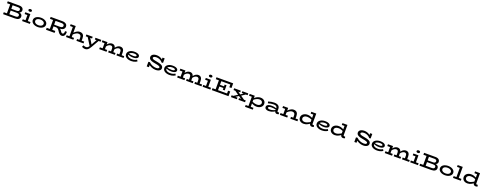

<svg xmlns="http://www.w3.org/2000/svg" viewBox="578 -5050 24245 9629"><g transform="rotate(20 12701.0 -235.5)"><path d="M50 0V-103H670Q738 -103 777.5 -127Q817 -151 817 -201Q817 -235 799 -256.5Q781 -278 747.5 -288.5Q714 -299 669 -299H302V-392H636Q693 -392 729 -416Q765 -440 765 -489Q765 -522 749.5 -542.5Q734 -563 707.5 -573Q681 -583 648 -583H50V-686H662Q739 -686 791 -663Q843 -640 869 -599Q895 -558 895 -505Q895 -464 877.5 -431.5Q860 -399 828.5 -377Q797 -355 755 -343.5Q713 -332 665 -332V-370Q723 -370 774 -361Q825 -352 864 -331Q903 -310 925.5 -275Q948 -240 948 -189Q948 -101 879.5 -50.5Q811 0 680 0ZM217 -57V-627H346V-57Z M1212 -30V-471H1335V-30ZM1064 0V-97H1479V0ZM1064 -374V-471H1303V-374ZM1263 -572Q1223 -572 1197.5 -591Q1172 -610 1172 -639Q1172 -670 1197.5 -689.5Q1223 -709 1263 -709Q1305 -709 1330 -689.5Q1355 -670 1355 -639Q1355 -610 1330 -591Q1305 -572 1263 -572Z M1904 14Q1833 14 1769.5 -3Q1706 -20 1656.5 -52.5Q1607 -85 1578.5 -131Q1550 -177 1550 -235Q1550 -294 1578.5 -340Q1607 -386 1656.5 -418Q1706 -450 1769.5 -466.5Q1833 -483 1904 -483Q1974 -483 2037.5 -466.5Q2101 -450 2150.5 -418Q2200 -386 2229 -340Q2258 -294 2258 -235Q2258 -177 2230 -131Q2202 -85 2153 -52.5Q2104 -20 2040 -3Q1976 14 1904 14ZM1904 -83Q1967 -83 2018 -101Q2069 -119 2099.5 -153Q2130 -187 2130 -235Q2130 -284 2099.5 -317.5Q2069 -351 2018 -368.5Q1967 -386 1904 -386Q1842 -386 1790.5 -368.5Q1739 -351 1709 -317.5Q1679 -284 1679 -235Q1679 -187 1709 -153Q1739 -119 1790.5 -101Q1842 -83 1904 -83Z M2593 -289V-379H2963Q3003 -379 3034 -391Q3065 -403 3083 -426.5Q3101 -450 3101 -483Q3101 -515 3083.5 -537.5Q3066 -560 3035 -571.5Q3004 -583 2963 -583H2340V-686H2961Q3044 -686 3104.5 -662.5Q3165 -639 3197.5 -594.5Q3230 -550 3230 -488Q3230 -427 3198 -382Q3166 -337 3107.5 -313Q3049 -289 2967 -289ZM2340 0V-104L2799 -103V0ZM2507 -57V-627H2637V-57ZM3181 14Q3138 14 3105 -0.5Q3072 -15 3045 -40Q3018 -65 2994.5 -97Q2971 -129 2949 -165Q2924 -206 2897.5 -233.5Q2871 -261 2839.5 -275Q2808 -289 2765 -289H2659L2669 -315H2852Q2890 -315 2920 -310Q2950 -305 2974 -293Q2998 -281 3019 -260.5Q3040 -240 3061 -209Q3081 -177 3098 -153.5Q3115 -130 3134 -117.5Q3153 -105 3179 -105Q3205 -105 3224 -121Q3243 -137 3253 -166.5Q3263 -196 3263 -233V-262H3361V-231Q3361 -182 3351 -137.5Q3341 -93 3319 -59.5Q3297 -26 3263 -6Q3229 14 3181 14Z M4086 0V-220Q4086 -251 4078.5 -279Q4071 -307 4054.5 -328Q4038 -349 4010 -361.5Q3982 -374 3941 -374Q3897 -374 3854.5 -357Q3812 -340 3772 -312.5Q3732 -285 3697 -251Q3662 -217 3633 -182V-280Q3669 -320 3707.5 -356.5Q3746 -393 3788.5 -421.5Q3831 -450 3877.5 -466.5Q3924 -483 3976 -483Q4040 -483 4084.5 -464Q4129 -445 4156.5 -409.5Q4184 -374 4196.5 -326Q4209 -278 4209 -222V0ZM3408 0V-97H3801V0ZM3964 0V-97H4344V0ZM3679 -686V0H3557V-589H3408V-686Z M4512 238Q4475 238 4445.5 231.5Q4416 225 4388.5 213Q4361 201 4329 186L4374 91Q4406 106 4439.5 118Q4473 130 4513 130Q4550 130 4579.5 117Q4609 104 4634.5 77Q4660 50 4684 8L4944 -454H5058L4780 31Q4742 97 4702 143Q4662 189 4616 213.5Q4570 238 4512 238ZM4702 61 4389 -438H4528L4781 -18ZM4326 -374V-471H4662V-378H4487L4480 -374ZM4809 -378V-471H5120V-374H4974L4964 -378Z M5181 -374V-471H5414V-374ZM5329 -30V-471H5452V-30ZM5181 0V-97H5571V0ZM5776 -30V-239Q5776 -280 5764 -310Q5752 -340 5727.5 -357Q5703 -374 5665 -374Q5619 -374 5573.5 -350Q5528 -326 5486.5 -283Q5445 -240 5408 -184V-280Q5440 -337 5484 -383Q5528 -429 5581.5 -456Q5635 -483 5695 -483Q5749 -483 5787 -465Q5825 -447 5849.5 -413.5Q5874 -380 5885.5 -335.5Q5897 -291 5897 -237V-30ZM5657 0V-97H6016V0ZM6220 -30V-239Q6220 -270 6213.5 -294.5Q6207 -319 6193.5 -336.5Q6180 -354 6159 -364Q6138 -374 6109 -374Q6063 -374 6017.5 -350Q5972 -326 5930.5 -283Q5889 -240 5853 -184V-280Q5885 -337 5928.5 -383Q5972 -429 6025.5 -456Q6079 -483 6140 -483Q6193 -483 6231.5 -465Q6270 -447 6295 -413.5Q6320 -380 6331.5 -335.5Q6343 -291 6343 -237V-30ZM6101 0V-97H6479V0Z M6890 14Q6819 14 6754 -1Q6689 -16 6638.5 -46.5Q6588 -77 6559 -122Q6530 -167 6530 -228Q6530 -287 6558 -334Q6586 -381 6635 -414.5Q6684 -448 6749 -465.5Q6814 -483 6890 -483Q6978 -483 7042 -464Q7106 -445 7141.5 -409.5Q7177 -374 7177 -327Q7177 -276 7141.5 -244.5Q7106 -213 7047.5 -197.5Q6989 -182 6918 -182Q6837 -182 6762.5 -199Q6688 -216 6619 -244V-314Q6694 -285 6764.5 -274.5Q6835 -264 6900 -264Q6945 -264 6979.5 -270.5Q7014 -277 7034.5 -291Q7055 -305 7055 -327Q7055 -358 7012.5 -375Q6970 -392 6893 -392Q6846 -392 6801 -381.5Q6756 -371 6720 -350.5Q6684 -330 6662.5 -300.5Q6641 -271 6641 -232Q6641 -186 6674 -152.5Q6707 -119 6764 -101Q6821 -83 6892 -83Q6973 -82 7036 -102Q7099 -122 7150 -155L7196 -75Q7158 -49 7111 -29Q7064 -9 7008.5 2.5Q6953 14 6890 14Z M8190 13Q8130 13 8071.5 0Q8013 -13 7958.5 -37.5Q7904 -62 7854.5 -95Q7805 -128 7762 -168L7832 -161V0H7715V-246L7793 -256Q7832 -216 7878.5 -185Q7925 -154 7976.5 -132.5Q8028 -111 8081 -100Q8134 -89 8186 -89Q8231 -89 8263.5 -98.5Q8296 -108 8313.5 -126Q8331 -144 8331 -169Q8331 -190 8316 -206Q8301 -222 8267.5 -235.5Q8234 -249 8177.5 -262Q8121 -275 8036 -289Q7923 -308 7853 -337Q7783 -366 7750.5 -408Q7718 -450 7718 -507Q7718 -567 7753.5 -610Q7789 -653 7852 -676.5Q7915 -700 7998 -700Q8075 -700 8143 -679.5Q8211 -659 8268.5 -620.5Q8326 -582 8371 -524L8310 -523V-686H8425V-446L8351 -436Q8312 -488 8260 -523.5Q8208 -559 8145.5 -577.5Q8083 -596 8013 -596Q7966 -596 7930.5 -585.5Q7895 -575 7874.5 -556Q7854 -537 7854 -510Q7854 -490 7867.5 -474.5Q7881 -459 7911 -446.5Q7941 -434 7992.5 -422Q8044 -410 8121 -397Q8236 -377 8313 -349Q8390 -321 8428 -279Q8466 -237 8466 -175Q8466 -116 8431.5 -74Q8397 -32 8335 -9.5Q8273 13 8190 13Z M8933 14Q8862 14 8797 -1Q8732 -16 8681.5 -46.5Q8631 -77 8602 -122Q8573 -167 8573 -228Q8573 -287 8601 -334Q8629 -381 8678 -414.5Q8727 -448 8792 -465.5Q8857 -483 8933 -483Q9021 -483 9085 -464Q9149 -445 9184.5 -409.5Q9220 -374 9220 -327Q9220 -276 9184.5 -244.5Q9149 -213 9090.5 -197.5Q9032 -182 8961 -182Q8880 -182 8805.5 -199Q8731 -216 8662 -244V-314Q8737 -285 8807.5 -274.5Q8878 -264 8943 -264Q8988 -264 9022.5 -270.5Q9057 -277 9077.5 -291Q9098 -305 9098 -327Q9098 -358 9055.5 -375Q9013 -392 8936 -392Q8889 -392 8844 -381.5Q8799 -371 8763 -350.5Q8727 -330 8705.5 -300.5Q8684 -271 8684 -232Q8684 -186 8717 -152.5Q8750 -119 8807 -101Q8864 -83 8935 -83Q9016 -82 9079 -102Q9142 -122 9193 -155L9239 -75Q9201 -49 9154 -29Q9107 -9 9051.5 2.5Q8996 14 8933 14Z M9340 -374V-471H9573V-374ZM9488 -30V-471H9611V-30ZM9340 0V-97H9730V0ZM9935 -30V-239Q9935 -280 9923 -310Q9911 -340 9886.5 -357Q9862 -374 9824 -374Q9778 -374 9732.5 -350Q9687 -326 9645.5 -283Q9604 -240 9567 -184V-280Q9599 -337 9643 -383Q9687 -429 9740.5 -456Q9794 -483 9854 -483Q9908 -483 9946 -465Q9984 -447 10008.5 -413.5Q10033 -380 10044.5 -335.5Q10056 -291 10056 -237V-30ZM9816 0V-97H10175V0ZM10379 -30V-239Q10379 -270 10372.5 -294.5Q10366 -319 10352.5 -336.5Q10339 -354 10318 -364Q10297 -374 10268 -374Q10222 -374 10176.5 -350Q10131 -326 10089.5 -283Q10048 -240 10012 -184V-280Q10044 -337 10087.5 -383Q10131 -429 10184.5 -456Q10238 -483 10299 -483Q10352 -483 10390.5 -465Q10429 -447 10454 -413.5Q10479 -380 10490.5 -335.5Q10502 -291 10502 -237V-30ZM10260 0V-97H10638V0Z M10845 -30V-471H10968V-30ZM10697 0V-97H11112V0ZM10697 -374V-471H10936V-374ZM10896 -572Q10856 -572 10830.5 -591Q10805 -610 10805 -639Q10805 -670 10830.5 -689.5Q10856 -709 10896 -709Q10938 -709 10963 -689.5Q10988 -670 10988 -639Q10988 -610 10963 -591Q10938 -572 10896 -572Z M11190 0V-103H11966V-251H12081V0ZM11356 -57V-621H11484V-57ZM11407 -299V-388H11758V-299ZM11701 -207V-480H11802V-207ZM11966 -435V-583H11190V-686H12081V-435Z M12255 -68 12561 -266H12578L12776 -403H12909L12615 -206H12598L12392 -68ZM12212 1V-97H12342L12345 -87H12527V1ZM12611 1V-87H12826L12830 -97H12964V1ZM12212 -374V-471H12566V-383H12350L12346 -374ZM12742 -68 12546 -208H12540L12268 -402H12439L12629 -264H12635L12916 -68ZM12649 -383V-471H12964V-374H12833L12831 -383Z M13582 14Q13507 14 13445 -4.5Q13383 -23 13333.5 -50.5Q13284 -78 13247 -104V-188Q13286 -162 13337.5 -139Q13389 -116 13446 -102.5Q13503 -89 13560 -89Q13607 -88 13645 -99.5Q13683 -111 13710.5 -131.5Q13738 -152 13753 -180Q13768 -208 13768 -241Q13768 -284 13747 -315Q13726 -346 13687.5 -362.5Q13649 -379 13595 -379Q13541 -379 13480.5 -356Q13420 -333 13359.5 -291.5Q13299 -250 13245 -193V-281Q13295 -338 13355 -384Q13415 -430 13483 -456.5Q13551 -483 13625 -483Q13701 -483 13762.5 -454.5Q13824 -426 13860.5 -372.5Q13897 -319 13897 -245Q13897 -186 13872.5 -138.5Q13848 -91 13804.5 -57Q13761 -23 13704 -4.5Q13647 14 13582 14ZM13041 218V121H13456V218ZM13189 191V-471H13311V191ZM13041 -374V-471H13304V-374Z M14665 10Q14629 10 14600.5 -7Q14572 -24 14555 -55.5Q14538 -87 14538 -129V-252Q14538 -300 14515.5 -329.5Q14493 -359 14450.5 -373Q14408 -387 14348 -387Q14275 -387 14202.5 -373.5Q14130 -360 14057 -339L14037 -429Q14116 -454 14195 -468.5Q14274 -483 14355 -483Q14454 -483 14519 -456Q14584 -429 14616.5 -377.5Q14649 -326 14649 -253V-149Q14649 -118 14662 -105Q14675 -92 14693 -92Q14706 -92 14716.5 -96Q14727 -100 14735 -104L14763 -17Q14747 -7 14723 1.5Q14699 10 14665 10ZM14228 13Q14163 13 14114.5 -4Q14066 -21 14039 -54.5Q14012 -88 14012 -137Q14013 -189 14047 -223.5Q14081 -258 14139 -274.5Q14197 -291 14269 -291Q14360 -291 14432 -276Q14504 -261 14566 -239V-173Q14494 -193 14426 -200.5Q14358 -208 14289 -209Q14243 -209 14209.5 -201Q14176 -193 14158 -178.5Q14140 -164 14140 -141Q14140 -120 14155 -106.5Q14170 -93 14198.5 -87Q14227 -81 14265 -81Q14307 -81 14357 -90.5Q14407 -100 14460.5 -119.5Q14514 -139 14566 -166L14564 -96Q14517 -63 14462 -38.5Q14407 -14 14348 -0.5Q14289 13 14228 13Z M15501 0V-220Q15501 -250 15494 -277.5Q15487 -305 15470 -326Q15453 -347 15425 -359Q15397 -371 15356 -371Q15312 -371 15269.5 -355Q15227 -339 15187.5 -311.5Q15148 -284 15113 -250.5Q15078 -217 15049 -182V-280Q15084 -320 15122.5 -356.5Q15161 -393 15203 -421.5Q15245 -450 15291.5 -466.5Q15338 -483 15390 -483Q15453 -483 15498 -464Q15543 -445 15570.5 -409.5Q15598 -374 15611 -326Q15624 -278 15624 -222V0ZM14822 0V-97H15215V0ZM14970 0V-471H15093V0ZM14822 -374V-471H15065V-374ZM15380 0V-97H15759V0Z M16088 14Q16011 14 15947.5 -14.5Q15884 -43 15847 -96.5Q15810 -150 15810 -224Q15810 -283 15834.5 -330.5Q15859 -378 15902.5 -412Q15946 -446 16002.5 -464.5Q16059 -483 16124 -483Q16200 -483 16262 -464.5Q16324 -446 16373.5 -419Q16423 -392 16459 -366V-281Q16421 -308 16369.5 -330.5Q16318 -353 16260.5 -367Q16203 -381 16146 -380Q16100 -380 16062 -369Q16024 -358 15996.5 -338Q15969 -318 15954 -290Q15939 -262 15939 -228Q15939 -186 15960 -154.5Q15981 -123 16020.5 -106Q16060 -89 16114 -89Q16169 -90 16228 -110Q16287 -130 16346.5 -163.5Q16406 -197 16462 -238V-150Q16424 -120 16382.5 -91Q16341 -62 16295.5 -38Q16250 -14 16198.5 0Q16147 14 16088 14ZM16530 11Q16472 11 16433 -26Q16394 -63 16394 -135V-686H16516V-151Q16516 -118 16529 -104.5Q16542 -91 16560 -91Q16573 -91 16584 -95Q16595 -99 16603 -104L16631 -16Q16614 -6 16589 2.5Q16564 11 16530 11ZM16251 -589V-686H16499V-589Z M17067 14Q16996 14 16931 -1Q16866 -16 16815.5 -46.5Q16765 -77 16736 -122Q16707 -167 16707 -228Q16707 -287 16735 -334Q16763 -381 16812 -414.5Q16861 -448 16926 -465.5Q16991 -483 17067 -483Q17155 -483 17219 -464Q17283 -445 17318.5 -409.5Q17354 -374 17354 -327Q17354 -276 17318.5 -244.5Q17283 -213 17224.5 -197.5Q17166 -182 17095 -182Q17014 -182 16939.5 -199Q16865 -216 16796 -244V-314Q16871 -285 16941.5 -274.5Q17012 -264 17077 -264Q17122 -264 17156.5 -270.5Q17191 -277 17211.5 -291Q17232 -305 17232 -327Q17232 -358 17189.5 -375Q17147 -392 17070 -392Q17023 -392 16978 -381.5Q16933 -371 16897 -350.5Q16861 -330 16839.5 -300.5Q16818 -271 16818 -232Q16818 -186 16851 -152.5Q16884 -119 16941 -101Q16998 -83 17069 -83Q17150 -82 17213 -102Q17276 -122 17327 -155L17373 -75Q17335 -49 17288 -29Q17241 -9 17185.5 2.5Q17130 14 17067 14Z M17751 14Q17674 14 17610.5 -14.5Q17547 -43 17510 -96.5Q17473 -150 17473 -224Q17473 -283 17497.5 -330.5Q17522 -378 17565.5 -412Q17609 -446 17665.5 -464.5Q17722 -483 17787 -483Q17863 -483 17925 -464.5Q17987 -446 18036.5 -419Q18086 -392 18122 -366V-281Q18084 -308 18032.5 -330.5Q17981 -353 17923.5 -367Q17866 -381 17809 -380Q17763 -380 17725 -369Q17687 -358 17659.5 -338Q17632 -318 17617 -290Q17602 -262 17602 -228Q17602 -186 17623 -154.5Q17644 -123 17683.5 -106Q17723 -89 17777 -89Q17832 -90 17891 -110Q17950 -130 18009.5 -163.5Q18069 -197 18125 -238V-150Q18087 -120 18045.5 -91Q18004 -62 17958.5 -38Q17913 -14 17861.5 0Q17810 14 17751 14ZM18193 11Q18135 11 18096 -26Q18057 -63 18057 -135V-686H18179V-151Q18179 -118 18192 -104.5Q18205 -91 18223 -91Q18236 -91 18247 -95Q18258 -99 18266 -104L18294 -16Q18277 -6 18252 2.5Q18227 11 18193 11ZM17914 -589V-686H18162V-589Z M19270 13Q19210 13 19151.5 0Q19093 -13 19038.5 -37.5Q18984 -62 18934.5 -95Q18885 -128 18842 -168L18912 -161V0H18795V-246L18873 -256Q18912 -216 18958.5 -185Q19005 -154 19056.5 -132.5Q19108 -111 19161 -100Q19214 -89 19266 -89Q19311 -89 19343.5 -98.5Q19376 -108 19393.5 -126Q19411 -144 19411 -169Q19411 -190 19396 -206Q19381 -222 19347.5 -235.5Q19314 -249 19257.5 -262Q19201 -275 19116 -289Q19003 -308 18933 -337Q18863 -366 18830.5 -408Q18798 -450 18798 -507Q18798 -567 18833.5 -610Q18869 -653 18932 -676.5Q18995 -700 19078 -700Q19155 -700 19223 -679.5Q19291 -659 19348.5 -620.5Q19406 -582 19451 -524L19390 -523V-686H19505V-446L19431 -436Q19392 -488 19340 -523.5Q19288 -559 19225.5 -577.5Q19163 -596 19093 -596Q19046 -596 19010.5 -585.5Q18975 -575 18954.5 -556Q18934 -537 18934 -510Q18934 -490 18947.5 -474.5Q18961 -459 18991 -446.5Q19021 -434 19072.5 -422Q19124 -410 19201 -397Q19316 -377 19393 -349Q19470 -321 19508 -279Q19546 -237 19546 -175Q19546 -116 19511.5 -74Q19477 -32 19415 -9.5Q19353 13 19270 13Z M20013 14Q19942 14 19877 -1Q19812 -16 19761.5 -46.5Q19711 -77 19682 -122Q19653 -167 19653 -228Q19653 -287 19681 -334Q19709 -381 19758 -414.5Q19807 -448 19872 -465.5Q19937 -483 20013 -483Q20101 -483 20165 -464Q20229 -445 20264.5 -409.5Q20300 -374 20300 -327Q20300 -276 20264.5 -244.5Q20229 -213 20170.5 -197.5Q20112 -182 20041 -182Q19960 -182 19885.5 -199Q19811 -216 19742 -244V-314Q19817 -285 19887.5 -274.5Q19958 -264 20023 -264Q20068 -264 20102.5 -270.5Q20137 -277 20157.5 -291Q20178 -305 20178 -327Q20178 -358 20135.5 -375Q20093 -392 20016 -392Q19969 -392 19924 -381.5Q19879 -371 19843 -350.5Q19807 -330 19785.5 -300.5Q19764 -271 19764 -232Q19764 -186 19797 -152.5Q19830 -119 19887 -101Q19944 -83 20015 -83Q20096 -82 20159 -102Q20222 -122 20273 -155L20319 -75Q20281 -49 20234 -29Q20187 -9 20131.5 2.5Q20076 14 20013 14Z M20420 -374V-471H20653V-374ZM20568 -30V-471H20691V-30ZM20420 0V-97H20810V0ZM21015 -30V-239Q21015 -280 21003 -310Q20991 -340 20966.5 -357Q20942 -374 20904 -374Q20858 -374 20812.5 -350Q20767 -326 20725.5 -283Q20684 -240 20647 -184V-280Q20679 -337 20723 -383Q20767 -429 20820.5 -456Q20874 -483 20934 -483Q20988 -483 21026 -465Q21064 -447 21088.5 -413.5Q21113 -380 21124.5 -335.5Q21136 -291 21136 -237V-30ZM20896 0V-97H21255V0ZM21459 -30V-239Q21459 -270 21452.5 -294.5Q21446 -319 21432.5 -336.5Q21419 -354 21398 -364Q21377 -374 21348 -374Q21302 -374 21256.5 -350Q21211 -326 21169.5 -283Q21128 -240 21092 -184V-280Q21124 -337 21167.5 -383Q21211 -429 21264.5 -456Q21318 -483 21379 -483Q21432 -483 21470.5 -465Q21509 -447 21534 -413.5Q21559 -380 21570.5 -335.5Q21582 -291 21582 -237V-30ZM21340 0V-97H21718V0Z M21925 -30V-471H22048V-30ZM21777 0V-97H22192V0ZM21777 -374V-471H22016V-374ZM21976 -572Q21936 -572 21910.5 -591Q21885 -610 21885 -639Q21885 -670 21910.5 -689.5Q21936 -709 21976 -709Q22018 -709 22043 -689.5Q22068 -670 22068 -639Q22068 -610 22043 -591Q22018 -572 21976 -572Z M22270 0V-103H22890Q22958 -103 22997.5 -127Q23037 -151 23037 -201Q23037 -235 23019 -256.5Q23001 -278 22967.5 -288.5Q22934 -299 22889 -299H22522V-392H22856Q22913 -392 22949 -416Q22985 -440 22985 -489Q22985 -522 22969.5 -542.5Q22954 -563 22927.5 -573Q22901 -583 22868 -583H22270V-686H22882Q22959 -686 23011 -663Q23063 -640 23089 -599Q23115 -558 23115 -505Q23115 -464 23097.5 -431.5Q23080 -399 23048.5 -377Q23017 -355 22975 -343.5Q22933 -332 22885 -332V-370Q22943 -370 22994 -361Q23045 -352 23084 -331Q23123 -310 23145.5 -275Q23168 -240 23168 -189Q23168 -101 23099.5 -50.5Q23031 0 22900 0ZM22437 -57V-627H22566V-57Z M23634 14Q23563 14 23499.5 -3Q23436 -20 23386.5 -52.5Q23337 -85 23308.5 -131Q23280 -177 23280 -235Q23280 -294 23308.5 -340Q23337 -386 23386.5 -418Q23436 -450 23499.5 -466.5Q23563 -483 23634 -483Q23704 -483 23767.5 -466.5Q23831 -450 23880.5 -418Q23930 -386 23959 -340Q23988 -294 23988 -235Q23988 -177 23960 -131Q23932 -85 23883 -52.5Q23834 -20 23770 -3Q23706 14 23634 14ZM23634 -83Q23697 -83 23748 -101Q23799 -119 23829.5 -153Q23860 -187 23860 -235Q23860 -284 23829.5 -317.5Q23799 -351 23748 -368.5Q23697 -386 23634 -386Q23572 -386 23520.5 -368.5Q23469 -351 23439 -317.5Q23409 -284 23409 -235Q23409 -187 23439 -153Q23469 -119 23520.5 -101Q23572 -83 23634 -83Z M24210 -30V-686H24333V-30ZM24062 0V-97H24477V0ZM24062 -589V-686H24325V-589Z M24827 14Q24750 14 24686.5 -14.5Q24623 -43 24586 -96.5Q24549 -150 24549 -224Q24549 -283 24573.5 -330.5Q24598 -378 24641.5 -412Q24685 -446 24741.5 -464.5Q24798 -483 24863 -483Q24939 -483 25001 -464.5Q25063 -446 25112.5 -419Q25162 -392 25198 -366V-281Q25160 -308 25108.5 -330.5Q25057 -353 24999.5 -367Q24942 -381 24885 -380Q24839 -380 24801 -369Q24763 -358 24735.5 -338Q24708 -318 24693 -290Q24678 -262 24678 -228Q24678 -186 24699 -154.5Q24720 -123 24759.5 -106Q24799 -89 24853 -89Q24908 -90 24967 -110Q25026 -130 25085.5 -163.5Q25145 -197 25201 -238V-150Q25163 -120 25121.5 -91Q25080 -62 25034.5 -38Q24989 -14 24937.5 0Q24886 14 24827 14ZM25269 11Q25211 11 25172 -26Q25133 -63 25133 -135V-686H25255V-151Q25255 -118 25268 -104.5Q25281 -91 25299 -91Q25312 -91 25323 -95Q25334 -99 25342 -104L25370 -16Q25353 -6 25328 2.5Q25303 11 25269 11ZM24990 -589V-686H25238V-589Z"/></g></svg>

Font: BioRhyme SemiExpanded SemiBold
Style: Regular
Weight: 600
Width: 6
Designer: Aoife Mooney
Foundry: Aoife Mooney Type
Version: Version 1.600;gftools[0.9.33]